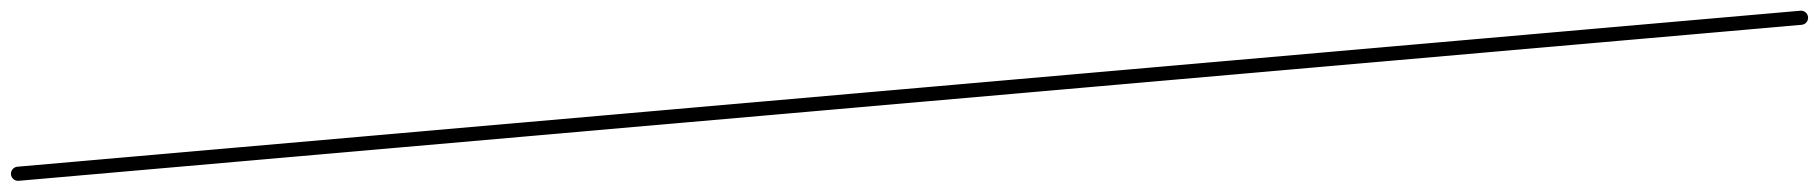

<svg xmlns="http://www.w3.org/2000/svg" viewBox="-31 -203 3855 407"><g transform="rotate(-5 1897.0 0.0)"><path d="M0 -15C-8.3 -15 -15 -8.3 -15 0C-15 8.3 -8.3 15 0 15C159.3 15 318.7 15 478 15C486.3 15 493 8.3 493 0C493 -8.3 486.3 -15 478 -15C318.7 -15 159.3 -15 0 -15Z M478 -15C469.7 -15 463 -8.3 463 0C463 8.3 469.7 15 478 15C675.3 15 872.7 15 1070 15C1078.3 15 1085 8.3 1085 0C1085 -8.3 1078.3 -15 1070 -15C872.7 -15 675.3 -15 478 -15Z M1070 -15C1061.7 -15 1055 -8.3 1055 0C1055 8.3 1061.7 15 1070 15C1241.7 15 1413.3 15 1585 15C1593.3 15 1600 8.3 1600 0C1600 -8.3 1593.3 -15 1585 -15C1413.3 -15 1241.7 -15 1070 -15Z M1585 -15C1576.7 -15 1570 -8.3 1570 0C1570 8.3 1576.7 15 1585 15C1760.3 15 1935.7 15 2111 15C2119.3 15 2126 8.3 2126 0C2126 -8.3 2119.3 -15 2111 -15C1935.7 -15 1760.3 -15 1585 -15Z M2111 -15C2102.7 -15 2096 -8.3 2096 0C2096 8.3 2102.7 15 2111 15C2272.3 15 2433.7 15 2595 15C2603.3 15 2610 8.3 2610 0C2610 -8.3 2603.3 -15 2595 -15C2433.7 -15 2272.3 -15 2111 -15Z M2595 -15C2586.7 -15 2580 -8.3 2580 0C2580 8.3 2586.7 15 2595 15C2770.3 15 2945.7 15 3121 15C3129.3 15 3136 8.3 3136 0C3136 -8.3 3129.3 -15 3121 -15C2945.7 -15 2770.3 -15 2595 -15Z M3121 -15C3112.7 -15 3106 -8.3 3106 0C3106 8.3 3112.7 15 3121 15C3265 15 3409 15 3553 15C3561.3 15 3568 8.3 3568 0C3568 -8.3 3561.3 -15 3553 -15C3409 -15 3265 -15 3121 -15Z M3553 -15C3544.7 -15 3538 -8.3 3538 0C3538 8.3 3544.7 15 3553 15C3633.3 15 3713.7 15 3794 15C3802.3 15 3809 8.3 3809 0C3809 -8.3 3802.3 -15 3794 -15C3713.7 -15 3633.3 -15 3553 -15Z"/></g></svg>

Font: FRB American Cursive Just Baseline
Style: Italic
Weight: 400
Italic angle: -25°
Version: Version 2.0;Modular Font Editor K font №1